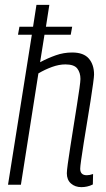

<svg xmlns="http://www.w3.org/2000/svg" viewBox="-20 -760 437 790"><path d="M310 -66Q310 -39 337 -39Q349 -39 363 -44L362 -1Q350 5 338 7.5Q326 10 315 10Q289 10 272 -5Q255 -20 255 -47Q255 -57 259 -86.5Q263 -116 269.5 -157Q276 -198 283 -242.5Q290 -287 296.5 -327.5Q303 -368 307 -397Q311 -426 311 -435Q311 -461 298 -478Q285 -495 249 -495Q223 -495 194 -484.5Q165 -474 138 -458L66 0H13L111 -617H54L60 -650H116L130 -740H183L169 -650H277L271 -617H163L145 -504Q177 -521 209.5 -532.5Q242 -544 277 -544Q324 -544 345.5 -519Q367 -494 367 -453Q367 -445 363 -415.5Q359 -386 352.5 -344.5Q346 -303 338.5 -258Q331 -213 324.5 -172Q318 -131 314 -102.5Q310 -74 310 -66Z"/></svg>

Font: Georama SemiCondensed Light
Style: Italic
Weight: 300
Width: 4
Italic angle: -9°
Designer: Jean-Baptiste Levee
Foundry: Production Type
Version: Version 1.000